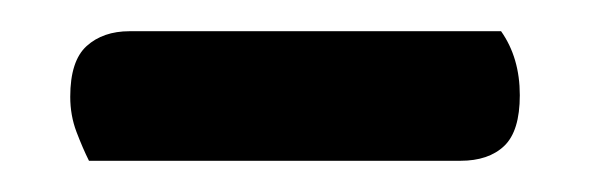

<svg xmlns="http://www.w3.org/2000/svg" viewBox="-20 -671 378 123"><path d="M37 -568Q33 -576 29 -586.5Q25 -597 25 -609Q25 -632 35.5 -641.5Q46 -651 63 -651H301Q313 -634 313 -610Q313 -587 303 -577.5Q293 -568 275 -568Z"/></svg>

Font: Baloo 2 Latin Medium
Style: Regular
Weight: 500
Designer: Sarang Kulkarni and Ek Type
Foundry: Ek Type
Version: Version 1.001